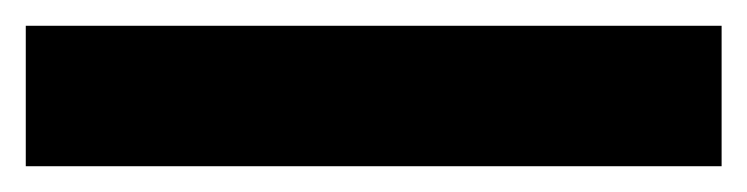

<svg xmlns="http://www.w3.org/2000/svg" viewBox="-20 31 580 149"><path d="M0 160H540V51H0Z"/></svg>

Font: Jost ExtraBold
Style: Regular
Weight: 800
Version: Version 3.710